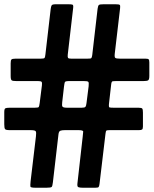

<svg xmlns="http://www.w3.org/2000/svg" viewBox="-30 -825 720 900"><path d="M231 -805H291.5Q306 -805 310.2 -803Q314.5 -801 313 -788L287.5 -568Q286.5 -557 289 -553.5Q291.5 -550 304.5 -550H374.5Q391 -550 395.8 -551.2Q400.5 -552.5 402.5 -568L427.5 -784Q429.5 -799 434 -802Q438.5 -805 455.5 -805H511.5Q527.5 -805 531 -802.2Q534.5 -799.5 533 -787L508 -574Q506 -557.5 510.2 -553.8Q514.5 -550 533.5 -550H652.5Q663.5 -550 666.8 -546.8Q670 -543.5 670 -532V-469Q670 -451.5 664 -448.2Q658 -445 641.5 -445H517.5Q502 -445 497.2 -443.8Q492.5 -442.5 491 -428L481 -340Q479 -323 483.2 -321.5Q487.5 -320 505.5 -320H619.5Q634 -320 637 -315.8Q640 -311.5 640 -297V-232Q640 -221 636 -218Q632 -215 621.5 -215H485.5Q471.5 -215 468.8 -213Q466 -211 464.5 -198L436.5 37Q435 48.5 432.2 51.8Q429.5 55 416.5 55H358.5Q343 55 337 52.2Q331 49.5 333 34L357.5 -183Q360 -201.5 360 -208.2Q360 -215 337.5 -215H274.5Q259.5 -215 252.5 -212Q245.5 -209 244 -194.5L218 29Q216 47.5 212.2 51.2Q208.5 55 187.5 55H136.5Q113.5 55 112.5 49.5Q111.5 44 113.5 24L138.5 -186Q141 -205 137.2 -210Q133.5 -215 112.5 -215H15.5Q-2.5 -215 -6.2 -219.8Q-10 -224.5 -10 -243V-299Q-10 -314.5 -5 -317.2Q0 -320 15.5 -320H131.5Q149 -320 151.5 -323.2Q154 -326.5 156 -342L166.5 -425Q168 -437.5 165 -441.2Q162 -445 148.5 -445H46.5Q29.5 -445 24.8 -448.5Q20 -452 20 -469V-528Q20 -542.5 23.8 -546.2Q27.5 -550 42.5 -550H160.5Q176.5 -550 179 -553.5Q181.5 -557 183 -571L207.5 -782Q209 -795 212.2 -800Q215.5 -805 231 -805ZM363.5 -445H294.5Q276 -445 274 -440Q272 -435 270 -419L261.5 -345Q259.5 -329.5 263.2 -324.8Q267 -320 285.5 -320H352.5Q367 -320 370.5 -324.2Q374 -328.5 375.5 -342L385.5 -421Q387.5 -438.5 383.5 -441.8Q379.5 -445 363.5 -445Z"/></svg>

Font: Besley* Condensed Fatface
Style: Regular
Weight: 900
Width: 3
Designer: Owen Earl
Foundry: indestructible type*
Version: Version 3.000; ttfautohint (v1.8.3)